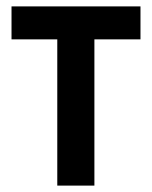

<svg xmlns="http://www.w3.org/2000/svg" viewBox="-20 -580 474 600"><path d="M275 0V-457H419V-560H16V-457H159V0Z"/></svg>

Font: Tektur SemiCondensed Medium
Style: Regular
Weight: 500
Width: 4
Designer: Adam Jagosz
Foundry: Adam Jagosz
Version: Version 1.005;gftools[0.9.30]